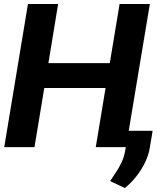

<svg xmlns="http://www.w3.org/2000/svg" viewBox="-20 -748 838 976"><path d="M1.5 0 122.1 -727.5H275.4L226.1 -427.2H538.1L587.9 -727.5H741.7L620.6 0H466.8L516.6 -300.8H205.1L155.3 0ZM755.9 -83 741.7 1.5Q735.8 40 717.3 78.1Q698.7 116.2 672.1 149.7Q645.5 183.1 614.7 208L540 172.4Q554.7 149.4 570.6 126Q586.4 102.5 599.1 75Q611.8 47.4 617.7 10.7L632.8 -83Z"/></svg>

Font: Inter Tight
Style: Bold Italic
Weight: 700
Italic angle: -9.39999°
Designer: Rasmus Andersson
Foundry: rsms
Version: Version 3.004